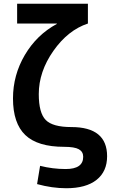

<svg xmlns="http://www.w3.org/2000/svg" viewBox="-20 -770 608 1020"><path d="M282 -643V-645H71V-750H447V-645Q341 -610 263.5 -499.5Q186 -389 186 -270Q186 -170 223 -132.5Q260 -95 359 -95Q549 -95 549 60Q549 141 493 185.5Q437 230 332 230Q257 230 177 208L193 111Q260 128 329 128Q422 128 422 63Q422 36 399 23Q376 10 321 10Q180 10 114.5 -52.5Q49 -115 49 -247Q49 -371 112 -478Q175 -585 282 -643Z"/></svg>

Font: M PLUS 1p
Style: Bold
Weight: 700
Version: Version 1.062